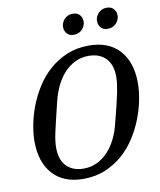

<svg xmlns="http://www.w3.org/2000/svg" viewBox="-97 -975 884 1063"><g transform="rotate(-10 345.0 -443.5)"><path d="M298 -44Q339 -44 373.5 -61Q408 -78 435 -107Q462 -136 481.5 -176Q501 -216 512 -263Q527 -321 536.5 -360Q546 -399 551.5 -427Q557 -455 559.5 -475Q562 -495 562 -515Q562 -545 554.5 -570Q547 -595 530.5 -614Q514 -633 489 -643.5Q464 -654 430 -654Q389 -654 354.5 -637Q320 -620 293 -591Q266 -562 246.5 -521.5Q227 -481 216 -435Q202 -377 192.5 -337.5Q183 -298 177 -270.5Q171 -243 168.5 -223Q166 -203 166 -183Q166 -153 173.5 -128Q181 -103 197.5 -84Q214 -65 238.5 -54.5Q263 -44 298 -44ZM286 12Q175 12 114.5 -55Q54 -122 54 -239Q54 -282 64 -334Q74 -386 94.5 -438.5Q115 -491 146.5 -540Q178 -589 221 -626.5Q264 -664 319 -687Q374 -710 442 -710Q553 -710 613.5 -643Q674 -576 674 -459Q674 -416 664 -364Q654 -312 633.5 -259.5Q613 -207 581.5 -158Q550 -109 507 -71.5Q464 -34 409 -11Q354 12 286 12ZM372 -783Q346 -783 333 -798.5Q320 -814 320 -832Q320 -837 320 -841.5Q320 -846 322 -851Q327 -871 344 -885Q361 -899 385 -899Q411 -899 424 -883.5Q437 -868 437 -850Q437 -845 437 -840.5Q437 -836 435 -831Q430 -811 413 -797Q396 -783 372 -783ZM563 -783Q537 -783 524 -798.5Q511 -814 511 -832Q511 -837 511 -841.5Q511 -846 513 -851Q518 -871 535 -885Q552 -899 576 -899Q602 -899 615 -883.5Q628 -868 628 -850Q628 -845 628 -840.5Q628 -836 626 -831Q621 -811 604 -797Q587 -783 563 -783Z"/></g></svg>

Font: IBM Plex Serif Medm
Style: Italic
Weight: 500
Italic angle: -14°
Designer: Mike Abbink, Paul van der Laan, Pieter van Rosmalen
Foundry: Bold Monday
Version: Version 3.001